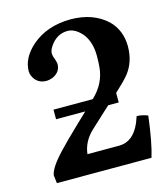

<svg xmlns="http://www.w3.org/2000/svg" viewBox="-96 -684 651 757"><g transform="rotate(-15 230.0 -305.0)"><path d="M49.8 -454.1Q49.8 -508.8 102.5 -555.2Q165 -609.4 262.2 -609.9Q354 -609.4 410.2 -556.6Q452.6 -514.6 453.1 -449.2Q453.1 -384.8 417 -339.8Q398.9 -317.9 360.8 -283.2V-244.1H317.9Q312 -238.8 293.9 -222.2L235.4 -168Q194.3 -129.4 189 -79.1H318.8Q376 -79.1 405.8 -148.4Q410.6 -160.6 415 -173.8Q439 -173.3 460 -164.1Q446.8 -56.6 429.2 0H43L39.1 -32.2Q42.5 -61.5 94.2 -116.7Q126.5 -150.9 183.1 -205.1L224.1 -244.1H105V-283.2H265.1L268.1 -286.1Q316.9 -333 323.2 -396.5Q325.2 -415.5 325.2 -445.8Q324.7 -500 298.8 -534.2Q270.5 -568.4 238.8 -568.8Q194.8 -568.8 167 -528.3Q156.2 -512.2 155.8 -500Q156.2 -487.3 162.1 -474.1Q167 -459 167 -453.1Q167 -420.4 133.8 -405.3Q121.1 -400.4 108.9 -399.9Q70.8 -399.9 54.7 -433.6Q49.8 -444.3 49.8 -454.1Z"/></g></svg>

Font: Linux Libertine O
Style: Bold
Weight: 700
Designer: Philipp H. Poll
Foundry: Philipp H. Poll
Version: Version 5.0.0